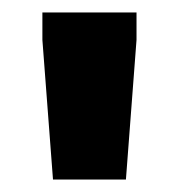

<svg xmlns="http://www.w3.org/2000/svg" viewBox="-20 -708 288 308"><path d="M65 -420 48 -644V-688H199V-644L182 -420Z"/></svg>

Font: Saira Condensed Black
Style: Regular
Weight: 900
Width: 3
Designer: Hector Gatti with collaboration of the Omnibus-Type team
Foundry: Omnibus-Type
Version: Version 1.101